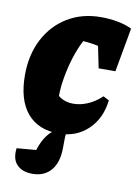

<svg xmlns="http://www.w3.org/2000/svg" viewBox="-81 -557 584 812"><g transform="rotate(10 211.0 -151.5)"><path d="M195 13Q107 13 59.5 -43.5Q12 -100 12 -206Q12 -294 47 -361Q82 -428 144 -465.5Q206 -503 287 -503Q324 -503 359 -496.5Q394 -490 420 -477L386 -288H314L295 -381Q264 -388 230 -390Q211 -354 197.5 -310.5Q184 -267 176.5 -223.5Q169 -180 169 -144Q195 -122 234 -122Q264 -122 295 -135Q326 -148 355 -175L380 -162Q371 -83 320.5 -35Q270 13 195 13ZM115 200Q72 200 48.5 176Q25 152 31 105L114 98Q127 57 146 32.5Q165 8 197 -10H229Q225 8 224.5 26Q224 44 224 68Q224 132 195 166Q166 200 115 200Z"/></g></svg>

Font: Piazzolla ExtraBold
Style: Italic
Weight: 800
Italic angle: -11.3°
Designer: Juan Pablo del Peral
Foundry: Huerta Tipografica
Version: Version 1.330